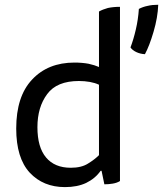

<svg xmlns="http://www.w3.org/2000/svg" viewBox="-20 -764 683 804"><path d="M561.5 -726.6Q558.6 -682.6 548.8 -640.6Q539.1 -598.6 526.4 -565.4Q534.2 -553.7 550.8 -545.9Q567.4 -538.1 586.9 -537.1Q605.5 -571.3 623 -630.9Q640.6 -690.4 642.6 -744.1Q617.2 -744.1 597.7 -739.3Q578.1 -735.4 561.5 -726.6ZM394.5 -483.4Q377 -491.2 350.6 -497.1Q323.2 -502 292 -502Q180.7 -502 114.3 -430.7Q47.9 -360.4 47.9 -225.6Q47.9 -102.5 104.5 -41Q161.1 19.5 252 19.5Q303.7 19.5 340.8 2Q378.9 -16.6 401.4 -48.8Q402.3 -48.8 405.3 -48.8Q408.2 -35.2 417 7.8Q435.5 7.8 452.1 4.9Q469.7 2 482.4 -5.9Q482.4 -249 482.4 -735.4Q454.1 -735.4 431.6 -730.5Q410.2 -724.6 394.5 -715.8Q394.5 -638.7 394.5 -483.4ZM394.5 -114.3Q376 -95.7 348.6 -79.1Q321.3 -61.5 276.4 -61.5Q209 -61.5 172.9 -104.5Q136.7 -147.5 136.7 -231.4Q136.7 -315.4 177.7 -370.1Q217.8 -424.8 310.5 -424.8Q334 -424.8 356.4 -420.9Q377.9 -417 394.5 -409.2Q394.5 -310.5 394.5 -114.3Z"/></svg>

Font: cl
Style: Regular
Weight: 400
Designer: Mitja Miklavcic
Version: Version 1.0